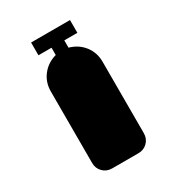

<svg xmlns="http://www.w3.org/2000/svg" viewBox="-196 -881 978 1068"><g transform="rotate(-30 293.0 -347.0)"><path d="M459 -471.7C459 -510.7 447.6 -544.9 424.8 -574.2C402 -603.5 371.7 -623.4 334 -633.8V-680.7H418V-762.7H168V-680.7H252V-633.8C214.2 -623.4 183.9 -603.5 161.1 -574.2C138.3 -544.9 127 -510.7 127 -471.7V-12.7C127 10.7 134.8 30.3 150.4 45.9C166 61.5 185.5 69.3 209 69.3H377C400.4 69.3 419.9 61.5 435.5 45.9C451.2 30.3 459 10.7 459 -12.7Z"/></g></svg>

Font: CaskaydiaCove Nerd Font
Style: Bold
Weight: 700
Designer: Aaron Bell
Foundry: Saja Typeworks
Version: Version 2111.1;Nerd Fonts 2.3.0